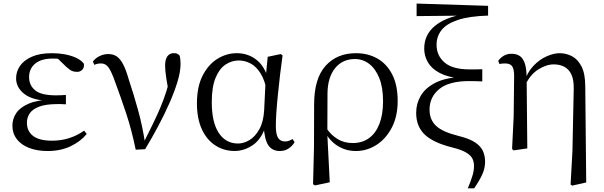

<svg xmlns="http://www.w3.org/2000/svg" viewBox="-20 -827 3365 1070"><path d="M245.3 14.6Q187 14.6 142.7 -2.5Q98.3 -19.6 73.7 -51.5Q49.1 -83.4 49.1 -126.7Q49.1 -165.3 70.9 -197.3Q92.7 -229.3 140.5 -249.5Q188.3 -269.8 265.7 -271.6V-263.4Q162.9 -266.8 116.3 -302.9Q69.7 -339 69.7 -390.7Q69.7 -428.3 91.7 -460Q113.6 -491.8 158.1 -511.2Q202.6 -530.6 269.8 -530.6Q305.9 -530.6 340.4 -524.4Q375 -518.1 403.3 -505.3Q431.6 -492.4 447.6 -471.9Q450.2 -450.8 438.8 -438.7Q427.5 -426.5 409.6 -426.5Q392.7 -426.5 379.7 -432.4Q366.7 -438.4 346.9 -456.8L289.6 -512.6L345.7 -511.5L355 -491.9Q329.4 -496.3 311.7 -498.5Q294.1 -500.7 274.7 -500.7Q210 -500.7 176 -472.4Q142.1 -444.1 142.1 -397.6Q142.1 -351.6 176 -323.6Q209.8 -295.7 291.2 -295.7Q303.3 -295.7 316.2 -296.2Q329.1 -296.7 347.3 -297.7V-245.7Q327.9 -246.9 318.4 -246.9Q309 -246.9 300.6 -246.9Q235.1 -246.9 198.1 -232.6Q161.1 -218.4 145.6 -195.2Q130 -172 130 -143.3Q130 -95.8 164.7 -69.3Q199.4 -42.9 269.6 -42.9Q320.3 -42.9 365.3 -57.2Q410.3 -71.5 448.9 -98.8L463.3 -80.5Q429.8 -38.9 373.8 -12.1Q317.9 14.6 245.3 14.6Z M736.3 7.3Q714.3 -100.7 683.6 -193.6Q652.8 -286.5 622.7 -367.2Q601.2 -428.8 584.7 -451.1Q568.3 -473.5 543.8 -473.5Q521.8 -473.5 505.8 -465.5L497.6 -484.2Q512.3 -503.8 535.8 -514.8Q559.4 -525.8 582.8 -525.8Q611.3 -525.8 630.9 -512.4Q650.4 -498.9 666.3 -468.4Q682.3 -437.9 696.9 -386.3Q723.8 -305.9 749.7 -212.5Q775.6 -119.1 789.2 -22.3H774.7L781.1 -33.8Q807.7 -86.9 830.2 -132.7Q852.7 -178.4 871.6 -222.6Q890.6 -266.8 906.3 -315.8Q921.9 -364.7 935.7 -423.6L922.7 -295.2Q911.9 -355.7 906 -395.9Q900.1 -436.1 900.1 -462Q900.1 -495.7 912.8 -513.3Q925.5 -530.8 948.9 -530.8Q960.8 -530.8 968.2 -527.2Q975.5 -523.6 981.4 -516.7Q984.1 -505.4 985.1 -494.5Q986.1 -483.5 986.1 -469.6Q986.1 -427.2 969.1 -371.4Q952.2 -315.7 924.2 -252.2Q896.2 -188.7 861.1 -122.9Q826 -57.2 788.8 4.4Z M1287.8 14.4Q1227.7 14.4 1179.8 -16.7Q1131.9 -47.8 1104.7 -107.2Q1077.5 -166.5 1077.5 -250.6Q1077.5 -344.2 1109.6 -406.4Q1141.6 -468.5 1192.3 -499.6Q1243.1 -530.6 1299.2 -530.6Q1366.2 -530.6 1414.5 -489.4Q1462.8 -448.1 1482.7 -358.5H1490.3L1468.5 -312.6Q1456.5 -379.3 1432.1 -418.1Q1407.6 -456.9 1376.2 -473.4Q1344.8 -490 1310.7 -490Q1270.8 -490 1236.5 -467Q1202.2 -444 1181.2 -392.9Q1160.2 -341.7 1160.2 -257.8Q1160.2 -144.9 1199.3 -86Q1238.4 -27.2 1306.4 -27.2Q1338.3 -27.2 1370 -46.2Q1401.8 -65.2 1425.1 -106.4Q1448.3 -147.6 1452.1 -212.9L1461.4 -403.1L1472 -510.5L1544.8 -525.8L1554.8 -518.4Q1547.4 -466.9 1540.8 -410.4Q1534.2 -353.9 1528.7 -299.8Q1523.2 -245.7 1520.2 -200.8Q1517.2 -155.9 1517.2 -126.6Q1517.2 -76.9 1530.2 -57.8Q1543.2 -38.7 1567.6 -38.7Q1581.4 -38.7 1591.2 -42.6Q1601 -46.5 1610.5 -52L1621.8 -34.9Q1609.5 -13.4 1588.2 0.6Q1566.9 14.6 1539.4 14.6Q1497 14.6 1475.4 -17.4Q1453.8 -49.4 1449.1 -127.8L1461.9 -128.2Q1437.3 -50.9 1388.8 -18.3Q1340.4 14.4 1287.8 14.4Z M1724.6 199.6 1729.8 -5.5 1730.6 -245.2Q1730.6 -388.7 1793.9 -459.6Q1857.3 -530.6 1964 -530.6Q2030.7 -530.6 2083.2 -500.8Q2135.7 -471 2165.9 -411.9Q2196.2 -352.7 2196.2 -264.3Q2196.2 -178.8 2163.7 -116.2Q2131.2 -53.6 2078.1 -19.5Q2025 14.6 1963.2 14.6Q1906.7 14.6 1860.5 -14.7Q1814.4 -44.1 1788.4 -97.7H1785L1798.8 -113.1Q1825.3 -73.6 1861.9 -51.7Q1898.6 -29.8 1945.7 -29.8Q1998.4 -29.8 2036.1 -56.9Q2073.8 -83.9 2094.3 -136.1Q2114.7 -188.2 2114.7 -263.1Q2114.7 -339.4 2093.8 -391.7Q2072.8 -443.9 2037.5 -471Q2002.2 -498 1958.3 -498Q1888.8 -498 1847.4 -447.1Q1806.1 -396.2 1805.1 -306.4L1804.3 -94.1L1803.8 -84.8L1817.7 188.8L1735.2 206.4Z M2586.8 222.7Q2603.2 184.3 2612.4 154.3Q2621.6 124.2 2621.6 98.2Q2621.6 75.7 2613.1 57.6Q2604.6 39.4 2578.4 23.4Q2552.1 7.5 2498.3 -5.8Q2393.8 -32.2 2346.6 -77.4Q2299.3 -122.6 2299.3 -198.4Q2299.3 -249.3 2324.6 -292.9Q2350 -336.5 2404.8 -364.9Q2459.6 -393.3 2546.8 -398L2545.6 -389.7Q2475.2 -396.8 2430.4 -420.4Q2385.6 -443.9 2364.8 -479.6Q2344.1 -515.2 2344.1 -556.1Q2344.1 -633 2402.7 -681.8Q2461.4 -730.5 2561.9 -746.8L2552.7 -732V-739.8L2301.7 -737.2V-807.1L2700.1 -794.5V-740.1Q2595.8 -736.9 2532.6 -716.1Q2469.3 -695.2 2441.2 -660Q2413 -624.8 2413 -577.3Q2413 -517.2 2457.6 -478.7Q2502.1 -440.2 2597.7 -440.2Q2610.1 -440.2 2630.8 -440.2Q2651.5 -440.2 2667.7 -441.2V-373.3Q2647.4 -374.3 2627.2 -374.7Q2607.1 -375.1 2593.9 -375.1Q2482.2 -375.1 2428 -330.7Q2373.8 -286.4 2373.8 -215.9Q2373.8 -160.6 2409.5 -126.3Q2445.2 -92 2533.7 -69.9Q2595.5 -54.9 2627.4 -33.6Q2659.4 -12.2 2671.4 14.7Q2683.4 41.6 2683.4 74.4Q2683.4 110.8 2667.6 145.3Q2651.9 179.8 2622.5 222.7Z M2833.8 3.5 2842.6 -177.6 2845.2 -402.8Q2845.2 -443.1 2833.8 -458.2Q2822.4 -473.4 2795.3 -473.4Q2787.5 -473.4 2779.8 -472.9Q2772.1 -472.4 2763.3 -470.4L2756.5 -487.8Q2767 -503.4 2785.9 -515.4Q2804.8 -527.4 2831.2 -527.4Q2857.1 -527.4 2875.8 -515.5Q2894.4 -503.6 2904.6 -474.1Q2914.8 -444.6 2915 -389.8V-385.8L2918.6 0L2842.6 11.1ZM3159.8 201.4 3170.1 15.9 3177.3 -330.8Q3178.5 -380.7 3164.8 -410.8Q3151 -440.8 3125.7 -454.5Q3100.3 -468.2 3066.2 -468.2Q3024.8 -468.2 2980.4 -440.4Q2936.1 -412.7 2909.1 -356.3L2898.9 -366.7H2901.1Q2917.4 -422.5 2951.8 -459Q2986.1 -495.5 3026.3 -513Q3066.4 -530.6 3098.3 -530.6Q3135.7 -530.6 3168.1 -513.5Q3200.5 -496.4 3221.1 -455.9Q3241.6 -415.3 3241.6 -345.2L3246.9 189.8L3168.8 207.4Z"/></svg>

Font: Noto Serif HK
Style: Regular
Weight: 200
Designer: Ryoko NISHIZUKA 西塚涼子 (kana & ideographs); Frank Grießhammer (Latin, Greek & Cyrillic); Wenlong ZHANG 张文龙 (bopomofo); San
Foundry: Adobe
Version: Version 2.001;hotconv 1.1.0;makeotfexe 2.6.0